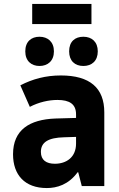

<svg xmlns="http://www.w3.org/2000/svg" viewBox="-20 -942 603 972"><path d="M143 -820H443V-922H143ZM402 -608C445 -608 475 -634 475 -682C475 -730 445 -756 402 -756C360 -756 330 -732 330 -682C330 -634 359 -608 402 -608ZM180 -608C222 -608 253 -634 253 -682C253 -730 222 -756 180 -756C139 -756 108 -732 108 -682C108 -633 139 -608 180 -608ZM217 10C268 10 327 -7 373 -70H376L394 0H508V-373C508 -497 435 -560 288 -560C211 -560 145 -542 83 -510L131 -401C177 -425 227 -436 271 -436C332 -436 365 -415 365 -363V-345L260 -342C130 -337 46 -285 46 -161C46 -57 105 10 217 10ZM258 -113C215 -113 187 -131 187 -173C187 -223 226 -245 304 -247L365 -249V-215C365 -145 315 -113 258 -113Z"/></svg>

Font: Noto Sans Mono SemiCondensed ExtraBold
Style: Regular
Weight: 800
Width: 4
Designer: Monotype Design Team
Foundry: Monotype Imaging Inc.
Version: Version 2.014